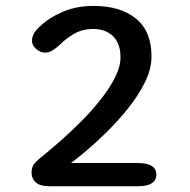

<svg xmlns="http://www.w3.org/2000/svg" viewBox="-20 -646 659 666"><path d="M505.5 -450Q505.5 -406.5 482.5 -360.2Q459.5 -314 423.8 -269.5Q388 -225 349 -186.8Q310 -148.5 276.8 -120.8Q243.5 -93 226 -80.5H458.5Q491 -80.5 506.8 -70Q522.5 -59.5 522.5 -40Q522.5 -21 506.8 -10.5Q491 0 458.5 0H151.5Q119 0 104.2 -13.2Q89.5 -26.5 89.5 -47Q89.5 -67.5 100.5 -80Q111.5 -92.5 133 -109Q159.5 -130.5 194 -161Q228.5 -191.5 264.2 -227.5Q300 -263.5 330.2 -302Q360.5 -340.5 379.2 -377.8Q398 -415 398 -447.5Q398 -494.5 372.5 -520Q347 -545.5 302.5 -545.5Q266.5 -545.5 237.5 -529Q208.5 -512.5 188.5 -491.5Q176 -480 163.2 -471.8Q150.5 -463.5 136.5 -463.5Q120.5 -463.5 105.8 -475.8Q91 -488 91 -505Q91 -531.5 121 -556.5Q150.5 -585 198 -605.2Q245.5 -625.5 305 -625.5Q397 -625.5 451.2 -581.8Q505.5 -538 505.5 -450Z"/></svg>

Font: Sono Monospace Medium
Style: Regular
Weight: 500
Designer: Tyler Finck
Foundry: Tyler Finck
Version: Version 2.112